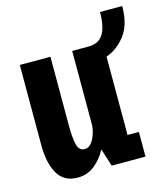

<svg xmlns="http://www.w3.org/2000/svg" viewBox="-98 -704 695 793"><g transform="rotate(-15 249.0 -307.5)"><path d="M137.5 11.5Q79.5 11.5 52.8 -34Q26 -79.5 26 -158.5V-500H157V-203Q157 -154.5 164 -124.8Q171 -95 195.5 -95Q218 -95 232.8 -122.5Q247.5 -150 250 -180V-500H320Q363.5 -500 383 -531.2Q402.5 -562.5 402.5 -625.5H497.5Q497.5 -546.5 463 -501.8Q428.5 -457 381 -440.5V-105.5H429.5V0H285L261 -76Q242.5 -40 211 -14.2Q179.5 11.5 137.5 11.5Z"/></g></svg>

Font: Trispace Condensed SemiBold
Style: Regular
Weight: 600
Width: 3
Designer: Tyler Finck
Foundry: Etcetera Type Company
Version: Version 1.210; ttfautohint (v1.8.3)